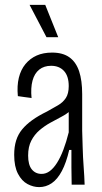

<svg xmlns="http://www.w3.org/2000/svg" viewBox="-20 -755 419 785"><path d="M140 10Q116 10 92.5 -2.5Q69 -15 53.5 -44.5Q38 -74 38 -122Q38 -155 46 -180.5Q54 -206 70.5 -226Q87 -246 112 -264Q137 -282 172 -299Q197 -313 217 -324.5Q237 -336 249 -354Q261 -372 261 -403Q261 -444 241.5 -465Q222 -486 189 -486Q160 -486 140.5 -470.5Q121 -455 113 -425.5Q105 -396 109 -354L53 -362Q49 -404 57 -437Q65 -470 84 -493Q103 -516 130 -528Q157 -540 193 -540Q237 -540 264 -520.5Q291 -501 303.5 -463.5Q316 -426 316 -370V-220Q317 -192 318 -152.5Q319 -113 322 -73Q325 -33 326 0H273Q272 -33 272 -71Q272 -109 272 -142H263Q251 -90 233 -56Q215 -22 191.5 -6Q168 10 140 10ZM150 -44Q168 -44 183.5 -55.5Q199 -67 213 -89Q227 -111 239 -142.5Q251 -174 261 -214V-315L290 -338Q285 -318 269 -303.5Q253 -289 231 -277.5Q209 -266 185.5 -253Q162 -240 141.5 -222.5Q121 -205 108 -180Q95 -155 95 -119Q95 -81 110 -62.5Q125 -44 150 -44ZM170 -603 101 -735H165L218 -603Z"/></svg>

Font: Bricolage Grotesque 24pt Condensed ExtraLight
Style: Regular
Weight: 250
Width: 3
Designer: Mathieu Triay
Foundry: Atelier Triay
Version: Version 1.001;gftools[0.9.33.dev8+g029e19f]